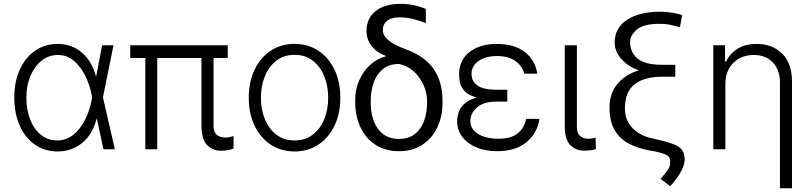

<svg xmlns="http://www.w3.org/2000/svg" viewBox="-20 -783 4257 1007"><path d="M279.5 11.4Q211.6 10.3 161.2 -25.7Q110.8 -61.8 82.9 -125.5Q55 -189.3 55 -272.4Q55 -355.1 83.8 -418.1Q112.6 -481.2 164.1 -516.9Q215.6 -552.6 283 -552.6Q355.5 -552.6 408.6 -508Q461.6 -463.4 484 -380.3L515.6 -545.5H575.3L519.9 -272.7L582.4 0H522.7L487.6 -162.3H487.2Q464.5 -74.6 408.6 -31.2Q352.6 12.1 279.5 11.4ZM463.4 -273.4 461.3 -283.7Q452.1 -333.1 429 -381.7Q405.9 -430.4 369.5 -462.5Q333.1 -494.7 283 -494.7Q236.2 -494.7 198.9 -465.4Q161.6 -436.1 139.9 -385.5Q118.3 -334.9 118.3 -271.3Q118.3 -206.7 138.3 -155.9Q158.4 -105.1 194.6 -75.8Q230.8 -46.5 279.5 -46.5Q328.1 -46.5 365.2 -76.7Q402.3 -106.9 426.8 -156.1Q451.3 -205.3 461.3 -261.7Z M1174.4 -545.5V-478.7H1100.1V-123.2Q1100.1 -96.2 1110.4 -83.1Q1120.7 -70 1135.3 -65.9Q1149.9 -61.8 1162.3 -61.4Q1173.7 -61.8 1186.4 -64.6Q1199.2 -67.5 1204.9 -70V-3.2Q1197.1 -0.7 1180.4 3.4Q1163.7 7.5 1138.5 7.5Q1095.5 7.5 1066.1 -22.4Q1036.6 -52.2 1036.6 -129.3V-478.7H804.7V0H742.2V-478.7H663V-545.5Z M1524.9 11.4Q1454.2 11.4 1400 -24.5Q1345.9 -60.4 1315.3 -123.8Q1284.8 -187.1 1284.8 -270.2Q1284.8 -354 1315.3 -417.6Q1345.9 -481.2 1400 -517Q1454.2 -552.9 1524.9 -552.9Q1595.5 -552.9 1649.7 -517Q1703.8 -481.2 1734.4 -417.6Q1764.9 -354 1764.9 -270.2Q1764.9 -187.1 1734.4 -123.8Q1703.8 -60.4 1649.7 -24.5Q1595.5 11.4 1524.9 11.4ZM1524.9 -46.5Q1581.7 -46.5 1620.9 -77.1Q1660.2 -107.6 1680.8 -158.4Q1701.3 -209.2 1701.3 -270.2Q1701.3 -331.3 1680.8 -382.5Q1660.2 -433.6 1620.9 -464.5Q1581.7 -495.4 1524.9 -495.4Q1468.4 -495.4 1429 -464.5Q1389.6 -433.6 1369 -382.5Q1348.4 -331.3 1348.4 -270.2Q1348.4 -209.2 1369 -158.4Q1389.6 -107.6 1429 -77.1Q1468.4 -46.5 1524.9 -46.5Z M1902.3 -620.7Q1902.3 -686.4 1949.6 -724.4Q1996.8 -762.4 2080.6 -762.8Q2119.3 -762.4 2150.6 -755.9Q2181.8 -749.3 2213.4 -735.8V-661.9Q2191.4 -671.2 2152.7 -681.6Q2114 -692.1 2074.2 -692.1Q2032.3 -692.1 2009.9 -673.7Q1987.6 -655.2 1987.6 -623.6Q1987.6 -610.8 1996.8 -594.8Q2006 -578.8 2031.6 -561.3Q2057.2 -543.7 2105.8 -525.6Q2209.2 -487.9 2255.1 -420.1Q2301.1 -352.3 2300.8 -255.7V-245.7Q2301.1 -173.3 2273.8 -115.4Q2246.4 -57.5 2195.3 -23.8Q2144.2 9.9 2072.8 9.9Q2000 9.9 1948.5 -24.1Q1897 -58.2 1870 -116.8Q1843 -175.4 1843 -248.6V-258.5Q1843 -316.1 1864.9 -364Q1886.7 -411.9 1923.1 -444.2Q1959.5 -476.6 2003.2 -487.2L2003.6 -490.1Q1956.3 -506.7 1929.3 -541.2Q1902.3 -575.6 1902.3 -620.7ZM1924.4 -253.2V-242.9Q1924.4 -191.8 1940 -149Q1955.6 -106.2 1988.5 -80.4Q2021.3 -54.7 2072.8 -54.3Q2123.6 -54.7 2156.1 -80.4Q2188.6 -106.2 2204.2 -149Q2219.8 -191.8 2219.8 -242.9V-253.2Q2219.8 -296.2 2201.3 -337.4Q2182.9 -378.6 2149.9 -408.6Q2116.8 -438.6 2072.8 -447.4Q2021 -447.4 1988.1 -420.6Q1955.3 -393.8 1939.8 -349.6Q1924.4 -305.4 1924.4 -253.2Z M2640.6 -283.7V-250H2579.2Q2516 -249.6 2481.4 -219.1Q2446.7 -188.6 2447.1 -148.1Q2446.7 -105.5 2487.7 -80.4Q2528.8 -55.4 2594.8 -55.4Q2657.3 -55.4 2692.1 -81Q2726.9 -106.5 2739.7 -159.4H2809.3Q2798.3 -84.5 2741.3 -37.3Q2684.3 9.9 2586.3 9.9Q2525.6 9.9 2478.5 -9.9Q2431.5 -29.8 2404.5 -65.3Q2377.5 -100.9 2377.5 -147.7Q2377.5 -167.3 2384.8 -191.4Q2392 -215.6 2414.1 -237.2Q2436.1 -258.9 2479.8 -271.7Q2438.2 -283 2418.7 -303.1Q2399.1 -323.2 2393.5 -346.4Q2387.8 -369.7 2387.8 -391Q2387.4 -466.6 2441.8 -509.6Q2496.1 -552.6 2584.9 -552.6Q2676.8 -552.6 2731.4 -511.2Q2785.9 -469.8 2798.3 -396.7H2729.8Q2719.1 -436.8 2683.1 -462.9Q2647 -489 2587.4 -489Q2527.3 -489 2490.1 -463.2Q2452.8 -437.5 2453.1 -394.9Q2452.8 -357.6 2483.8 -335Q2514.9 -312.5 2579.2 -312.5H2640.6Z M2942.1 -545.5H3005.7V-118.3Q3005.7 -82.4 3023.6 -68.9Q3041.5 -55.4 3063.6 -55.4Q3076.3 -55.4 3088.1 -57.5Q3099.8 -59.7 3103.7 -61.1L3105.1 -0.4Q3097.7 1.8 3082.2 4.4Q3066.8 7.1 3043.7 7.1Q2999.6 7.1 2970.9 -22.5Q2942.1 -52.2 2942.1 -118.3Z M3557.5 -703.5 3546.2 -639.6Q3525.6 -646.3 3497.2 -652.3Q3468.8 -658.4 3438.2 -658Q3357.2 -658.4 3321 -628.4Q3284.8 -598.4 3284.8 -562.9Q3284.8 -508.5 3323.9 -475.9Q3362.9 -443.2 3453.8 -443.2H3521.7V-380.7H3452.4Q3358 -380.3 3307.7 -340.4Q3257.5 -300.4 3257.5 -214.5Q3257.5 -169.4 3277 -137.8Q3296.5 -106.2 3326.9 -86.8Q3357.2 -67.5 3389.9 -59.7L3447.4 -46.5Q3488.3 -36.2 3515.6 -25.6Q3543 -14.9 3556.8 3.2Q3570.7 21.3 3571 54.3Q3570.3 79.9 3556.8 106.9Q3543.3 133.9 3525.7 157Q3508.2 180 3494.7 193.5L3444.6 155.2Q3449.2 149.5 3453.5 144.5Q3457.7 139.6 3461.3 135.3Q3477.3 116.8 3486.3 102.1Q3495.4 87.4 3495 61.4Q3495.4 40.5 3477.5 30.7Q3459.5 21 3415.1 11L3389.6 6.7Q3327.8 -3.9 3279.7 -28.9Q3231.5 -54 3204.2 -100Q3176.8 -146 3176.8 -218.8Q3176.8 -294.4 3218.8 -343.4Q3260.7 -392.4 3329.9 -414.1Q3271.3 -435.7 3237.6 -475Q3203.8 -514.2 3203.8 -559.7Q3203.8 -636.7 3268.8 -679.2Q3333.8 -721.6 3443.9 -721.6Q3472.7 -721.6 3506.7 -716.1Q3540.8 -710.6 3557.5 -703.5Z M3784.4 -340.9V0H3721.2V-545.5H3782.7V-459.9H3788.4Q3807.5 -501.8 3848.2 -527.2Q3888.8 -552.6 3948.9 -552.6Q4031.6 -552.6 4082.7 -501.4Q4133.9 -450.3 4133.9 -353.3V204.5H4070.7V-349.4Q4070.7 -416.2 4033.4 -455.4Q3996.1 -494.7 3932.9 -494.7Q3869 -494.7 3826.7 -453.5Q3784.4 -412.3 3784.4 -340.9Z"/></svg>

Font: Inter UI Light
Style: Regular
Weight: 300
Designer: Rasmus Andersson
Foundry: rsms
Version: 3.2;8d6f07862